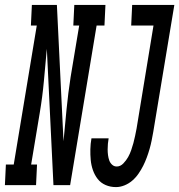

<svg xmlns="http://www.w3.org/2000/svg" viewBox="-81 -755 731 783"><path d="M-61 0 -57 -84H-25L69 -651H45L49 -735H151L178 -179Q184 -245 190.5 -310.5Q197 -376 207 -441L242 -651H218L222 -735H349L345 -651H313L205 0H137L110 -556Q104 -490 98 -424.5Q92 -359 81 -294L46 -84H70L66 0ZM392 8Q369 8 349.5 -0.5Q330 -9 317.5 -25Q305 -41 298 -61Q291 -81 289 -102.5Q287 -124 287.5 -146.5Q288 -169 292 -191H362Q360 -180 359 -168.5Q358 -157 358 -145.5Q358 -134 359.5 -122.5Q361 -111 364.5 -101Q368 -91 376 -83.5Q384 -76 395 -76Q410 -76 422 -88.5Q434 -101 441.5 -114.5Q449 -128 454 -142.5Q459 -157 463 -171.5Q467 -186 470 -201Q473 -216 476 -231L545 -651H454L458 -735H630L544 -217Q541 -200 537.5 -182.5Q534 -165 529 -147.5Q524 -130 517.5 -112.5Q511 -95 503 -79Q495 -63 484 -47Q473 -31 458.5 -18.5Q444 -6 426.5 1Q409 8 392 8Z"/></svg>

Font: Iosevka Slab Medium Extended
Style: Italic
Weight: 500
Width: 7
Italic angle: -9°
Monospace: yes
Designer: Belleve Invis
Foundry: Belleve Invis
Version: Version 11.1.0; ttfautohint (v1.8.3)